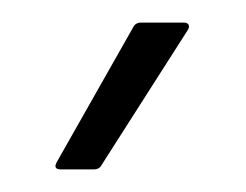

<svg xmlns="http://www.w3.org/2000/svg" viewBox="-20 -710 218 170"><path d="M34 -560Q27 -560 30 -566L98 -686Q100 -690 105 -690H143Q146 -690 147 -688Q148 -686 146 -683L70 -564Q68 -560 63 -560Z"/></svg>

Font: Sofia Sans Semi Condensed Light
Style: Regular
Weight: 300
Designer: Botio Nikoltchev, Ani Petrova
Foundry: lettersoup
Version: Version 4.100; ttfautohint (v1.8.4.7-5d5b)